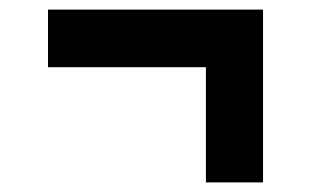

<svg xmlns="http://www.w3.org/2000/svg" viewBox="-20 -556 649 400"><path d="M528 -536V-176H409V-416H80V-536Z"/></svg>

Font: Exo
Style: Bold
Weight: 700
Designer: Natanael Gama
Foundry: Natanael Gama
Version: Version 1.500; ttfautohint (v1.6)